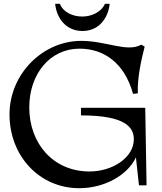

<svg xmlns="http://www.w3.org/2000/svg" viewBox="-20 -975 851 1010"><path d="M397 15C529 15 651 -53 695 -147L711 0H751L744 -408H406V-368C646 -368 684 -302 684 -242C684 -147 573 -73 451 -73C260 -73 134 -220 134 -410C134 -587 244 -719 398 -719C524 -719 634 -647 680 -481L705 -484C702 -565 722 -655 741 -730L723 -740C649 -698 540 -760 407 -760C205 -760 30 -586 30 -373C30 -156 186 15 397 15ZM295 -955H270C278 -879 327 -812 414 -812C500 -812 549 -879 557 -955H532C513 -911 461 -888 413 -888C362 -888 312 -911 295 -955Z"/></svg>

Font: Basteleur Moonlight
Style: Regular
Weight: 300
Designer: Keussel
Foundry: Keussel Studio
Version: Version 1.300;Glyphs 3.2 (3192)